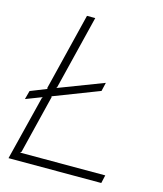

<svg xmlns="http://www.w3.org/2000/svg" viewBox="-119 -898 835 986"><g transform="rotate(15 298.5 -405.0)"><path d="M522.9 -43 513.2 0H20L105 -340.8L108.9 -348.1L22.9 -314.9L35.2 -360.8L121.1 -395L119.1 -399.9L220.2 -810.1H264.2L167 -416L163.1 -411.1L402.8 -502.9L392.1 -457L150.9 -363.8L152.8 -359.9L76.2 -48.8L69.8 -43Z"/></g></svg>

Font: Sinkin Sans 200 X Light Italic
Style: Regular
Weight: 200
Italic angle: -112°
Designer: Keith Bates
Foundry: K-Type
Version: Sinkin Sans (version 1.0)  by Keith Bates   •   © 2014   www